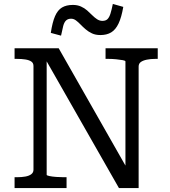

<svg xmlns="http://www.w3.org/2000/svg" viewBox="-20 -955 864 975"><path d="M54 0V-55H65Q90 -55 109 -58.5Q128 -62 139 -70.5Q150 -79 150 -93V-620Q150 -635 139 -642.5Q128 -650 109 -653Q90 -656 65 -656H54V-710H278L629 -93L617 -88V-643Q617 -647 603.5 -649.5Q590 -652 570 -654Q550 -656 530 -656H516V-710H781V-656H769Q745 -656 725.5 -652Q706 -648 695 -640Q684 -632 684 -617V0H584L203 -668L217 -672V-67Q217 -64 231 -61Q245 -58 265.5 -56.5Q286 -55 304 -55H318V0ZM490 -777Q465 -777 447 -785.5Q429 -794 414.5 -806.5Q400 -819 388.5 -831Q377 -843 365.5 -851.5Q354 -860 341 -860Q325 -860 315.5 -851Q306 -842 301 -823Q296 -804 290 -774L238 -788Q246 -842 259.5 -873Q273 -904 295 -917Q317 -930 350 -930Q373 -930 391 -922Q409 -914 422.5 -902Q436 -890 448.5 -877.5Q461 -865 473.5 -857Q486 -849 500 -849Q517 -849 526 -858Q535 -867 541 -886Q547 -905 553 -935L606 -920Q597 -867 582 -835.5Q567 -804 544.5 -790.5Q522 -777 490 -777Z"/></svg>

Font: Roboto Serif
Style: Regular
Weight: 400
Designer: Greg Gazdowicz
Foundry: Commercial Type
Version: Version 1.008